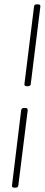

<svg xmlns="http://www.w3.org/2000/svg" viewBox="-20 -780 205 880"><path d="M101 -385H110C116 -385 121 -389 121 -395L165 -750C166 -756 162 -760 156 -760H147C141 -760 136 -756 136 -750L92 -395C91 -389 95 -385 101 -385ZM44 80H53C59 80 63 76 64 70L107 -275C107 -281 104 -285 98 -285H88C83 -285 78 -281 77 -275L35 70C34 76 38 80 44 80Z"/></svg>

Font: Barlow Condensed Thin
Style: Italic
Weight: 250
Width: 3
Italic angle: -7°
Designer: Jeremy Tribby
Foundry: Tribby Type
Version: Version 1.422;hotconv 1.0.109;makeotfexe 2.5.65596